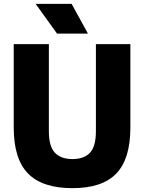

<svg xmlns="http://www.w3.org/2000/svg" viewBox="-20 -970 750 1000"><path d="M357.5 10Q201 10 126.2 -66Q51.5 -142 51.5 -305.5V-740H234.5V-286.5Q234.5 -207.5 266 -174.5Q297.5 -141.5 357.5 -141.5Q417.5 -141.5 448.5 -174.5Q479.5 -207.5 479.5 -286.5V-740H659V-305.5Q659 -142 585.5 -66Q512 10 357.5 10ZM277 -795 165.5 -950H353L438 -795Z"/></svg>

Font: Encode Sans SemiCondensed SemiCondensed ExtraBold
Style: Regular
Weight: 800
Width: 4
Designer: Multiple Designers
Foundry: Impallari Type
Version: Version 3.000; ttfautohint (v1.8.3) -l 8 -r 50 -G 200 -x 14 